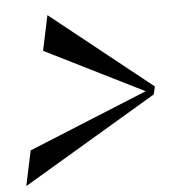

<svg xmlns="http://www.w3.org/2000/svg" viewBox="-50 -728 724 775"><g transform="rotate(-5 312.0 -340.0)"><path d="M577.5 -356 170.5 -680.5 140.5 -538.5 539 -340 55.5 -142.5 25.5 -0.5 570.5 -324.5Z"/></g></svg>

Font: Beautique Display
Style: Bold
Weight: 700
Italic angle: -12°
Designer: Nhat-Quang Ngo
Version: Version 1.100;Glyphs 3.2.3 (3260)